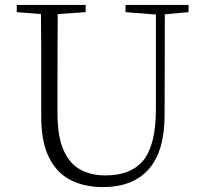

<svg xmlns="http://www.w3.org/2000/svg" viewBox="-20 -743 828 778"><path d="M488.8 -693.8V-723.1H744.1V-693.8L647.9 -685.1L647 -277.8Q647 -130.4 582.8 -57.6Q518.6 15.1 397 15.1Q321.3 15.1 265.1 -13.9Q209 -43 178 -106Q147 -168.9 147 -271V-387.2Q147 -462.9 147 -537.4Q147 -611.8 146 -686L47.9 -693.8V-723.1H327.1V-693.8L213.9 -686Q213.4 -612.3 213.1 -537.8Q212.9 -463.4 212.9 -387.2V-286.1Q212.9 -192.4 236.6 -136.7Q260.3 -81.1 304 -56.6Q347.7 -32.2 407.2 -32.2Q512.7 -32.2 562.3 -95Q611.8 -157.7 611.8 -303.2V-684.1Z"/></svg>

Font: Source Han Serif TW ExtraLight
Style: Regular
Weight: 250
Designer: Ryoko NISHIZUKA Ë•øÂ°öÊ∂ºÂ≠ê (kana & ideographs); Frank Grie√ühammer (Latin, Greek & Cyrillic); Wenlong ZHANG Âº†ÊñáÈæô 
Foundry: Adobe
Version: Version 2.003;hotconv 1.1.1;makeotfexe 2.6.0